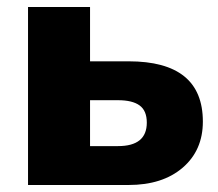

<svg xmlns="http://www.w3.org/2000/svg" viewBox="-20 -528 623 548"><path d="M60 0V-508H237V-353H347Q559 -353 559 -181Q559 -99 501.5 -49.5Q444 0 347 0ZM237 -111H317Q399 -111 399 -178Q399 -212 378.5 -227Q358 -242 317 -242H237Z"/></svg>

Font: Mulish Black
Style: Regular
Weight: 900
Designer: Vernon Adams
Foundry: Vernon Adams
Version: Version 3.603; ttfautohint (v1.8.3)